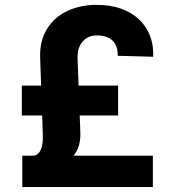

<svg xmlns="http://www.w3.org/2000/svg" viewBox="-20 -757 711 777"><path d="M598.6 -127V0H70.3V-127ZM458 -410.6V-289.6H68.4V-410.6ZM293.9 -521.5 305.2 -219.2Q306.6 -170.9 286.1 -138.7Q264.2 -105 213.4 -83L116.7 -127Q132.8 -129.9 140.6 -143.1Q148.4 -154.8 151.4 -173.8Q154.3 -190.9 153.3 -210.9L142.6 -521.5Q139.6 -590.3 169.9 -639.2Q199.7 -688 252 -712.4Q304.7 -737.3 370.6 -737.3Q426.8 -737.3 469.2 -722.2Q513.2 -706.5 543 -678.2Q572.3 -650.4 587.4 -611.3Q601.6 -574.2 600.1 -527.3L456.5 -531.2Q457 -560.5 445.8 -579.6Q435.1 -597.7 415 -606Q396.5 -613.8 373 -613.8Q349.1 -613.8 332.5 -604Q314.5 -593.8 304.2 -573.7Q293 -553.2 293.9 -521.5Z"/></svg>

Font: My Font
Style: Bold
Weight: 500
Designer: Rasmus Andersson
Foundry: rsms
Version: Version 0.001